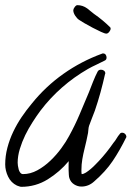

<svg xmlns="http://www.w3.org/2000/svg" viewBox="-20 -679 506 738"><path d="M465.8 -152.3Q440.4 -100.6 413.1 -60.1Q385.7 -19.5 341.8 18.6Q320.3 38.1 293 38.1Q278.3 38.1 265.1 29.8Q252 21.5 247.1 6.8Q245.1 2 244.6 -6.8Q244.1 -15.6 243.7 -25.4Q243.2 -35.2 243.7 -44.4Q244.1 -53.7 244.1 -59.6Q210 -18.6 163.6 10.3Q117.2 39.1 61.5 39.1Q58.6 39.1 53.2 37.1Q47.9 35.2 44.9 34.2Q22.5 23.4 11.2 0Q0 -23.4 0 -46.9Q0 -79.1 8.3 -110.8Q16.6 -142.6 30.8 -172.4Q44.9 -202.1 63.5 -229.5Q82 -256.8 102.5 -281.2Q155.3 -346.7 223.6 -395Q292 -443.4 372.1 -472.7Q373 -473.6 376 -473.6Q382.8 -473.6 386.2 -468.8Q389.6 -463.9 389.6 -458Q389.6 -449.2 382.8 -446.3Q366.2 -437.5 350.1 -430.2Q334 -422.9 318.4 -414.1Q210 -351.6 135.7 -253.9Q121.1 -234.4 105.5 -210Q89.8 -185.5 77.1 -159.7Q64.5 -133.8 56.2 -106.4Q47.9 -79.1 47.9 -53.7Q47.9 -49.8 48.8 -42.5Q49.8 -35.2 51.8 -27.8Q53.7 -20.5 58.1 -15.1Q62.5 -9.8 68.4 -9.8Q96.7 -9.8 123.5 -24.4Q150.4 -39.1 173.8 -61.5Q197.3 -84 215.8 -109.4Q234.4 -134.8 246.1 -157.2Q268.6 -198.2 286.1 -239.7Q303.7 -281.2 321.3 -323.2Q328.1 -340.8 337.4 -364.3Q346.7 -387.7 355.5 -404.3Q359.4 -411.1 368.2 -411.1Q375 -411.1 379.9 -407.2Q384.8 -403.3 384.8 -396.5L383.8 -394.5Q376 -359.4 366.2 -323.7Q356.4 -288.1 344.7 -253.9Q339.8 -240.2 333 -223.6Q326.2 -207 322.3 -195.3Q320.3 -188.5 319.8 -181.6Q319.3 -174.8 318.4 -168Q315.4 -152.3 312 -137.2Q308.6 -122.1 304.7 -106.4Q299.8 -86.9 296.4 -66.9Q293 -46.9 293 -26.4Q293 -21.5 293 -17.6Q293 -13.7 293.9 -9.8Q300.8 -9.8 310.1 -15.6Q319.3 -21.5 329.1 -29.8Q338.9 -38.1 347.2 -46.9Q355.5 -55.7 360.4 -60.5Q389.6 -91.8 416 -129.9Q422.9 -137.7 428.2 -147Q433.6 -156.2 440.4 -164.1Q443.4 -168.9 449.2 -168.9Q456.1 -168.9 460.9 -164.1Q465.8 -159.2 465.8 -152.3ZM405.3 -569.3Q405.3 -563.5 399.9 -556.6Q394.5 -549.8 388.7 -549.8Q382.8 -549.8 368.2 -556.6Q353.5 -563.5 336.4 -572.3Q319.3 -581.1 304.7 -589.8Q290 -598.6 284.2 -602.5Q276.4 -607.4 269 -618.7Q261.7 -629.9 261.7 -639.6Q261.7 -644.5 267.1 -651.9Q272.5 -659.2 277.3 -659.2Q297.9 -659.2 315.4 -646.5Q322.3 -641.6 328.1 -636.2Q334 -630.9 340.8 -626Q376 -601.6 404.3 -573.2Q404.3 -572.3 404.8 -571.3Q405.3 -570.3 405.3 -569.3Z"/></svg>

Font: Calligraffiti
Style: Regular
Weight: 400
Designer: Dathan Boardman
Foundry: Open Window
Version: Version 1.000